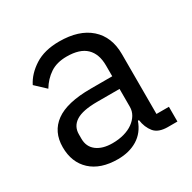

<svg xmlns="http://www.w3.org/2000/svg" viewBox="-127 -653 787 789"><g transform="rotate(-30 267.0 -258.0)"><path d="M460 0Q415 0 395.5 -24Q376 -48 371 -84H366Q349 -36 310 -12Q271 12 217 12Q135 12 89.5 -30Q44 -72 44 -144Q44 -217 97.5 -256Q151 -295 264 -295H366V-346Q366 -401 336 -430Q306 -459 244 -459Q197 -459 165.5 -438Q134 -417 113 -382L65 -427Q86 -469 132 -498.5Q178 -528 248 -528Q342 -528 394 -482Q446 -436 446 -354V-70H505V0ZM230 -56Q260 -56 285 -63Q310 -70 328 -83Q346 -96 356 -113Q366 -130 366 -150V-235H260Q191 -235 159.5 -215Q128 -195 128 -157V-136Q128 -98 155.5 -77Q183 -56 230 -56Z"/></g></svg>

Font: IBM Plex Sans Thai
Style: Regular
Weight: 400
Designer: Mike Abbink, Paul van der Laan, Pieter van Rosmalen, Ben Mitchell, Mark Frömberg
Foundry: Bold Monday
Version: Version 1.2